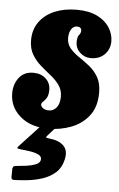

<svg xmlns="http://www.w3.org/2000/svg" viewBox="-84 -579 548 887"><g transform="rotate(5 190.0 -135.5)"><path d="M197.5 -130.5Q198 -162.5 182 -185.2Q166 -208 142 -227Q118 -246 94 -266.8Q70 -287.5 53.8 -314.8Q37.5 -342 37.5 -381.5Q37.5 -430.5 63 -466Q88.5 -501.5 133.2 -520.5Q178 -539.5 235.5 -539.5Q292.5 -539.5 330.8 -520.8Q369 -502 388.2 -471.8Q407.5 -441.5 407.5 -407.5Q407.5 -372 383.5 -347.2Q359.5 -322.5 319 -322.5Q290 -322.5 268.8 -342.8Q247.5 -363 248 -392.5Q248.5 -415.5 256.2 -424.2Q264 -433 264.5 -443.5Q264.5 -462.5 243.5 -462.5Q228 -462.5 217.8 -447.5Q207.5 -432.5 207 -407.5Q207 -378.5 223.5 -359Q240 -339.5 264.5 -323Q289 -306.5 313.8 -287Q338.5 -267.5 355.2 -239Q372 -210.5 372 -167Q372 -100.5 340 -59.5Q308 -18.5 257.8 0.5Q207.5 19.5 152.5 19.5Q70.5 19.5 21.2 -23.2Q-28 -66 -28 -129.5Q-28 -172 -4.5 -202Q19 -232 61.5 -232Q97 -232 119.2 -211.5Q141.5 -191 141.5 -159Q141 -134.5 133.2 -122Q125.5 -109.5 117.8 -103Q110 -96.5 110 -90Q110 -80.5 119.8 -72.8Q129.5 -65 149 -65Q168 -65 182.2 -81.5Q196.5 -98 197.5 -130.5ZM2.5 254.5 3 217Q5 208.5 9.8 206Q14.5 203.5 22 203.5Q42.5 202 66.5 198.8Q90.5 195.5 108.8 188.5Q127 181.5 130.5 168Q134 151.5 118.8 143.2Q103.5 135 79.5 131.2Q55.5 127.5 33.5 125.5Q19 124 18 120.8Q17 117.5 23.5 111L127.5 -1Q132 -6 142.5 -6H182Q193 -6 195.8 -4Q198.5 -2 193.5 4L153.5 48.5Q145.5 57 146 60Q146.5 63 159.5 64Q205 68 227.8 90.5Q250.5 113 240.5 155Q232 193 207 215.5Q182 238 148.5 249.2Q115 260.5 79.8 264.5Q44.5 268.5 15.5 269Q1.5 270 2.5 254.5Z"/></g></svg>

Font: Besley* Condensed Heavy
Style: Italic
Weight: 800
Width: 3
Italic angle: -13°
Designer: Owen Earl
Foundry: indestructible type*
Version: Version 3.000; ttfautohint (v1.8.3)